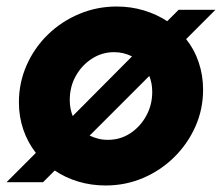

<svg xmlns="http://www.w3.org/2000/svg" viewBox="-32 -559 681 589"><path d="M292 10Q248 10 208 -2Q168 -14 136 -36L100 0H-12L78 -90Q53 -122 39.5 -161.5Q26 -201 26 -245Q26 -305 49.5 -358.5Q73 -412 114.5 -452.5Q156 -493 210.5 -516Q265 -539 326 -539Q370 -539 409.5 -527Q449 -515 481 -494L516 -529H629L539 -439Q564 -408 577.5 -368Q591 -328 591 -284Q591 -224 567.5 -171Q544 -118 502.5 -77Q461 -36 407 -13Q353 10 292 10ZM191 -203 373 -386Q347 -399 318 -399Q281 -399 250 -379Q219 -359 200.5 -326Q182 -293 182 -252Q182 -226 191 -203ZM299 -130Q337 -130 367.5 -150Q398 -170 416.5 -203.5Q435 -237 435 -277Q435 -304 426 -326L243 -143Q256 -137 269.5 -133.5Q283 -130 299 -130Z"/></svg>

Font: Red Hat Display Black
Style: Italic
Weight: 900
Italic angle: -12°
Designer: Pentagram, MCKL
Foundry: Pentagram, MCKL
Version: Version 1.023; ttfautohint (v1.8.3)